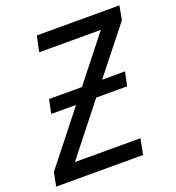

<svg xmlns="http://www.w3.org/2000/svg" viewBox="-140 -818 843 922"><g transform="rotate(-20 281.5 -357.0)"><path d="M-10 0 4 -70 214 -336H87L102 -407H270L449 -634H134L151 -714H573L560 -643L373 -407H490L475 -336H317L115 -80H450L434 0Z"/></g></svg>

Font: BC Sans
Style: Italic
Weight: 400
Italic angle: -12°
Designer: Monotype Design Team
Designer: Province of B.C.
Foundry: Monotype Imaging Inc.
Version: Version 2.000;GOOG;noto-source:20170915:90ef993387c0